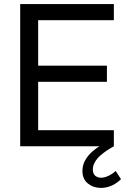

<svg xmlns="http://www.w3.org/2000/svg" viewBox="-20 -717 625 941"><path d="M79 0V-697H538V-618H167V-395H504V-316H167V-79H538V0ZM475 204Q438 204 411 182.5Q384 161 384 121Q384 92 397.5 68.5Q411 45 431 27Q451 9 471 -2L538 0Q523 8 505.5 19.5Q488 31 471.5 45.5Q455 60 445 77.5Q435 95 435 114Q435 134 446.5 144Q458 154 475 154Q491 154 510 145.5Q529 137 547 121L573 161Q551 183 525.5 193.5Q500 204 475 204Z"/></svg>

Font: Hanken Grotesk
Style: Regular
Weight: 400
Designer: Alfredo Marco Pradil
Foundry: Hanken Design Co.
Version: Version 3.013